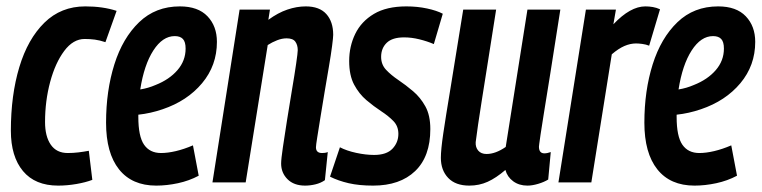

<svg xmlns="http://www.w3.org/2000/svg" viewBox="-20 -571 2384 601"><path d="M162 10Q90 10 52 -35.5Q14 -81 14 -162Q14 -273 40.5 -361Q67 -449 119 -500Q171 -551 247 -551Q302 -551 345 -537L310 -439Q292 -445 277 -447Q262 -449 245 -449Q209 -449 181 -411.5Q153 -374 137 -314.5Q121 -255 121 -189Q121 -144 139 -118Q157 -92 192 -92Q209 -92 225.5 -94Q242 -96 258 -99L269 -8Q248 0 219 5Q190 10 162 10Z M602 -21Q572 -5 537 2.5Q502 10 469 10Q393 10 352.5 -41Q312 -92 312 -187Q312 -287 338 -369.5Q364 -452 415.5 -501.5Q467 -551 543 -551Q600 -551 629.5 -520Q659 -489 659 -440Q659 -366 612.5 -310.5Q566 -255 489 -229Q451 -216 413 -212V-205Q413 -144 431 -118Q449 -92 484 -92Q505 -92 530.5 -98Q556 -104 584 -116ZM527 -458Q489 -458 460 -413Q431 -368 419 -291Q444 -295 467 -305Q510 -322 535.5 -351.5Q561 -381 561 -419Q561 -440 552.5 -449Q544 -458 527 -458Z M730 -541H825L820 -509Q850 -531 879.5 -541Q909 -551 937 -551Q980 -551 1001.5 -527Q1023 -503 1023 -462Q1023 -454 1019.5 -427Q1016 -400 1009.5 -362Q1003 -324 996 -282.5Q989 -241 983 -203.5Q977 -166 973 -141Q969 -116 969 -110Q969 -92 988 -92Q992 -92 996.5 -92.5Q1001 -93 1006 -95L997 -7Q984 2 967.5 6Q951 10 935 10Q900 10 880 -10Q860 -30 860 -59Q860 -73 865.5 -110Q871 -147 878.5 -195Q886 -243 894 -290Q902 -337 907 -371.5Q912 -406 912 -414Q912 -430 904.5 -440.5Q897 -451 877 -451Q863 -451 847.5 -445Q832 -439 818 -430L749 0H645Z M1013 -18 1044 -110Q1065 -99 1095 -92.5Q1125 -86 1151 -86Q1190 -86 1208.5 -105.5Q1227 -125 1227 -152Q1227 -176 1211.5 -192Q1196 -208 1173 -223Q1150 -238 1127 -257.5Q1104 -277 1088.5 -306Q1073 -335 1073 -380Q1073 -426 1092 -465Q1111 -504 1150.5 -527.5Q1190 -551 1252 -551Q1286 -551 1316.5 -544.5Q1347 -538 1366 -528L1338 -433Q1317 -442 1292.5 -448Q1268 -454 1245 -454Q1208 -454 1190.5 -437Q1173 -420 1173 -393Q1173 -369 1188.5 -352.5Q1204 -336 1227 -320.5Q1250 -305 1273 -285.5Q1296 -266 1311.5 -238Q1327 -210 1327 -167Q1327 -81 1279.5 -35.5Q1232 10 1148 10Q1104 10 1071.5 2.5Q1039 -5 1013 -18Z M1449 10Q1406 10 1383 -14Q1360 -38 1360 -77Q1360 -102 1367.5 -153Q1375 -204 1390.5 -297Q1406 -390 1430 -541H1533Q1517 -438 1506 -369.5Q1495 -301 1488 -256Q1481 -211 1476.5 -181Q1472 -151 1469 -126Q1468 -110 1477 -99.5Q1486 -89 1503 -89Q1531 -89 1563 -111L1631 -541H1734Q1715 -419 1702.5 -340.5Q1690 -262 1682.5 -216.5Q1675 -171 1672 -149.5Q1669 -128 1668 -121Q1667 -114 1667 -112Q1667 -91 1684 -91Q1693 -91 1704 -95L1696 -9Q1683 -1 1664.5 4.5Q1646 10 1631 10Q1605 10 1586.5 -3.5Q1568 -17 1562 -39Q1533 -14 1506.5 -2Q1480 10 1449 10Z M1908 -541 1900 -495Q1953 -551 2000 -551Q2012 -551 2023.5 -549Q2035 -547 2046 -542L2012 -428Q2002 -432 1990.5 -433.5Q1979 -435 1971 -435Q1953 -435 1934.5 -427Q1916 -419 1895 -401L1831 0H1728L1814 -541Z M2287 -21Q2257 -5 2222 2.5Q2187 10 2154 10Q2078 10 2037.5 -41Q1997 -92 1997 -187Q1997 -287 2023 -369.5Q2049 -452 2100.5 -501.5Q2152 -551 2228 -551Q2285 -551 2314.5 -520Q2344 -489 2344 -440Q2344 -366 2297.5 -310.5Q2251 -255 2174 -229Q2136 -216 2098 -212V-205Q2098 -144 2116 -118Q2134 -92 2169 -92Q2190 -92 2215.5 -98Q2241 -104 2269 -116ZM2212 -458Q2174 -458 2145 -413Q2116 -368 2104 -291Q2129 -295 2152 -305Q2195 -322 2220.5 -351.5Q2246 -381 2246 -419Q2246 -440 2237.5 -449Q2229 -458 2212 -458Z"/></svg>

Font: Georama Condensed SemiBold
Style: Italic
Weight: 600
Width: 3
Italic angle: -9°
Designer: Jean-Baptiste Levee
Foundry: Production Type
Version: Version 1.000